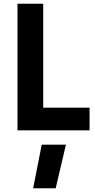

<svg xmlns="http://www.w3.org/2000/svg" viewBox="-20 -700 512 1031"><path d="M158 311 204 77H334L279 311ZM461 0H74V-680H212V-122H461Z"/></svg>

Font: TitilliumText
Style: ExtraBold
Weight: 800
Designer: Accademia di Belle Arti di Urbino and others
Foundry: Accademia di Belle Arti di Urbino and others.
Version: Version 60.001